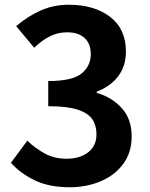

<svg xmlns="http://www.w3.org/2000/svg" viewBox="-20 -774 630 808"><path d="M273 14Q186 14 125.5 -15.5Q65 -45 26 -89L95 -182Q128 -150 168.5 -128Q209 -106 260 -106Q316 -106 351 -133Q386 -160 386 -209Q386 -246 368.5 -272Q351 -298 307 -312.5Q263 -327 183 -327V-433Q284 -433 323 -464.5Q362 -496 362 -546Q362 -590 336 -614Q310 -638 263 -638Q223 -638 189.5 -621Q156 -604 124 -573L48 -664Q96 -705 150.5 -729.5Q205 -754 270 -754Q377 -754 443.5 -703Q510 -652 510 -557Q510 -497 478 -454Q446 -411 387 -388V-383Q449 -366 491.5 -320Q534 -274 534 -200Q534 -132 498.5 -84Q463 -36 403.5 -11Q344 14 273 14Z"/></svg>

Font: Source Han Sans TC
Style: Bold
Weight: 700
Designer: Ryoko NISHIZUKA Ë•øÂ°öÊ∂ºÂ≠ê (kana, bopomofo & ideographs); Paul D. Hunt (Latin, Greek & Cyrillic); Sandoll Communicatio
Foundry: Adobe
Version: Version 2.004;hotconv 1.0.118;makeotfexe 2.5.65603